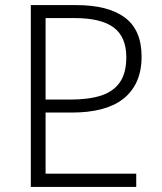

<svg xmlns="http://www.w3.org/2000/svg" viewBox="-20 -734 638 754"><path d="M101 0V-714H279Q405 -714 470.5 -665Q536 -616 536 -512Q536 -455 517 -413.5Q498 -372 463 -345Q428 -318 377.5 -305Q327 -292 263 -292H159V-52H515V0ZM159 -343H257Q328 -343 376.5 -358.5Q425 -374 450.5 -410.5Q476 -447 476 -509Q476 -589 426.5 -626Q377 -663 273 -663H159Z"/></svg>

Font: Noto Sans Georgian Light
Style: Regular
Weight: 300
Version: Version 2.002